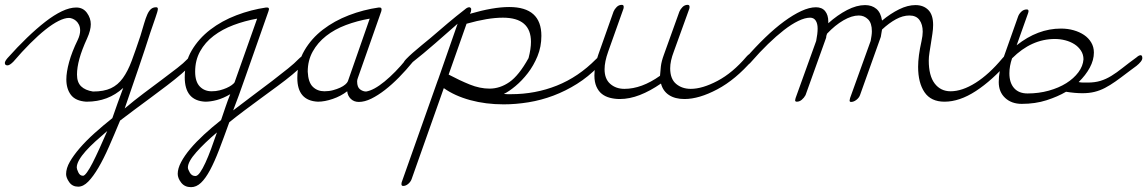

<svg xmlns="http://www.w3.org/2000/svg" viewBox="-43 -400 4738 793"><path d="M12 -145Q-3 -130 -12 -130Q-23 -130 -23 -140Q-23 -147 -12 -160Q29 -206 68.5 -244Q108 -282 144 -310Q180 -338 212.5 -353.5Q245 -369 272 -369Q300 -369 316 -347Q332 -325 332 -300Q332 -275 317 -242Q295 -194 285 -157.5Q275 -121 275 -92Q275 -60 292 -43.5Q309 -27 341 -22Q386 -22 415 -35.5Q444 -49 464.5 -77.5Q485 -106 501 -149Q517 -192 537 -252Q546 -282 552.5 -304Q559 -326 565.5 -340.5Q572 -355 580.5 -362.5Q589 -370 602 -370Q609 -370 609 -363Q609 -355 599 -327Q589 -299 578 -266Q558 -203 529.5 -119.5Q501 -36 472 48Q511 15 551 -15Q591 -45 626.5 -71.5Q662 -98 689 -119Q716 -140 730 -155Q743 -170 754 -170Q764 -170 764 -161Q764 -151 748 -134Q732 -117 706.5 -95Q681 -73 647.5 -47.5Q614 -22 579.5 3.5Q545 29 512 53.5Q479 78 453 98Q429 156 407 206Q385 256 363.5 292.5Q342 329 321.5 350Q301 371 280 371Q256 371 243 352.5Q230 334 230 319Q230 295 245.5 268Q261 241 287 211Q313 181 347.5 150Q382 119 421 88Q432 57 443 25.5Q454 -6 466 -37Q404 20 315 20H313Q269 17 250 -8Q231 -33 231 -72Q231 -102 242.5 -144Q254 -186 278 -235Q288 -256 288 -274Q288 -288 283 -298Q278 -308 271 -314Q264 -320 256 -323Q248 -326 242 -326Q224 -326 199 -313.5Q174 -301 144.5 -277.5Q115 -254 81.5 -220.5Q48 -187 12 -145ZM400 141Q374 163 351 184Q328 205 311 224Q294 243 284 260.5Q274 278 274 292Q274 298 280.5 312Q287 326 300 326Q306 326 316.5 311.5Q327 297 339.5 272.5Q352 248 367.5 214Q383 180 400 141Z M1189 -155Q1205 -171 1213 -171Q1224 -171 1224 -160Q1224 -149 1207.5 -131.5Q1191 -114 1164.5 -92Q1138 -70 1104 -45Q1070 -20 1034.5 6Q999 32 965 57.5Q931 83 904 105Q881 169 862 218.5Q843 268 824.5 302.5Q806 337 787 355Q768 373 746 373Q720 373 705.5 354.5Q691 336 691 318Q691 296 705 269.5Q719 243 743 214.5Q767 186 799.5 156Q832 126 870 96Q879 70 888 43Q897 16 908 -11Q879 6 853 13Q827 20 805 20Q720 16 720 -81Q720 -143 749 -192Q778 -241 825.5 -277.5Q873 -314 933.5 -337Q994 -360 1056 -369H1060Q1068 -369 1068 -362Q1068 -360 1066 -354L970 -81Q956 -40 943.5 -6.5Q931 27 920 56Q960 25 1002.5 -6.5Q1045 -38 1081.5 -66Q1118 -94 1146.5 -117Q1175 -140 1189 -155ZM853 147Q802 190 767.5 229Q733 268 733 292Q733 299 741 313Q749 327 764 327Q773 327 783.5 312Q794 297 805.5 272Q817 247 829 214.5Q841 182 853 147ZM926 -60Q928 -66 928 -66L934 -83L1019 -323Q968 -314 921.5 -296.5Q875 -279 839.5 -252Q804 -225 783.5 -188Q763 -151 763 -104Q763 -63 782 -43Q801 -23 831 -23Q849 -23 864.5 -27Q880 -31 892.5 -36.5Q905 -42 914 -48.5Q923 -55 926 -60Z M1634 -154Q1648 -170 1659 -170Q1670 -170 1670 -161Q1670 -153 1661 -143Q1634 -110 1605 -80.5Q1576 -51 1547 -28.5Q1518 -6 1490.5 7.5Q1463 21 1439 21Q1419 21 1406 8.5Q1393 -4 1391 -23Q1365 -3 1331.5 8.5Q1298 20 1270 20Q1185 16 1185 -78Q1185 -141 1214 -191Q1243 -241 1290.5 -277.5Q1338 -314 1398 -337Q1458 -360 1521 -369H1525Q1533 -369 1533 -361Q1533 -357 1532 -354L1435 -78Q1432 -70 1432 -64Q1432 -40 1444 -31Q1456 -22 1469 -22Q1501 -27 1545.5 -63.5Q1590 -100 1634 -154ZM1393 -63Q1393 -64 1394 -65L1484 -323Q1432 -314 1385.5 -296.5Q1339 -279 1304 -251.5Q1269 -224 1248.5 -187Q1228 -150 1228 -104Q1230 -60 1249 -41.5Q1268 -23 1297 -23Q1316 -23 1332.5 -27.5Q1349 -32 1362 -38Q1375 -44 1383 -51Q1391 -58 1393 -63Z M1652 -136Q1638 -125 1632 -125Q1628 -125 1625.5 -129Q1623 -133 1623 -137Q1623 -144 1634.5 -156Q1646 -168 1662.5 -182.5Q1679 -197 1698.5 -213Q1718 -229 1735 -243Q1772 -275 1807 -304.5Q1842 -334 1877 -361Q1887 -370 1895 -370Q1900 -370 1903 -364Q1903 -362 1903 -359.5Q1903 -357 1902 -352L1898 -343Q1946 -357 1986.5 -364Q2027 -371 2060 -371Q2193 -371 2193 -252Q2193 -207 2177 -168Q2161 -129 2137 -98Q2113 -67 2086 -44.5Q2059 -22 2038 -12Q2046 -11 2053 -11Q2060 -11 2068 -11Q2168 -11 2257 -46.5Q2346 -82 2419 -156Q2434 -171 2442 -171Q2453 -171 2453 -160Q2453 -153 2447 -146Q2441 -139 2427 -124Q2387 -83 2340 -53.5Q2293 -24 2242.5 -5Q2192 14 2139.5 22.5Q2087 31 2037 31Q1963 31 1899 13.5Q1835 -4 1790 -36L1657 340Q1653 351 1643 359.5Q1633 368 1622 368Q1615 368 1615 360Q1615 356 1616 353L1765 -68Q1765 -69 1766 -70L1847 -302Q1800 -261 1754.5 -221Q1709 -181 1652 -136ZM1884 -302 1810 -92Q1855 -68 1897 -51Q1939 -34 1979 -34Q2022 -34 2061 -61Q2100 -88 2140 -160Q2145 -179 2147.5 -196Q2150 -213 2150 -227Q2150 -327 2034 -327Q1972 -327 1884 -302Z M3040 -166Q3053 -181 3064 -181Q3075 -181 3075 -171Q3075 -165 3065 -152Q2995 -71 2919.5 -31Q2844 9 2784 9Q2745 9 2720 -7.5Q2695 -24 2687 -55Q2642 -24 2599.5 -7.5Q2557 9 2517 9Q2496 9 2476.5 4Q2457 -1 2443 -12Q2429 -23 2420.5 -42Q2412 -61 2412 -88Q2412 -106 2415.5 -127.5Q2419 -149 2428 -174L2491 -352Q2495 -362 2504 -371Q2513 -380 2525 -380Q2533 -380 2533 -372Q2533 -367 2532 -364L2469 -187Q2454 -145 2454 -114Q2454 -74 2477.5 -53.5Q2501 -33 2536 -33Q2607 -33 2683 -87Q2684 -104 2686.5 -125.5Q2689 -147 2699 -174L2763 -352Q2767 -362 2776 -371Q2785 -380 2797 -380Q2805 -380 2805 -372Q2805 -367 2804 -364L2740 -187Q2725 -148 2725 -118Q2725 -74 2749.5 -53.5Q2774 -33 2810 -33Q2858 -33 2920.5 -66Q2983 -99 3040 -166Z M3061 -146Q3048 -130 3038 -130Q3027 -130 3027 -140Q3027 -147 3037 -160Q3077 -206 3117.5 -245Q3158 -284 3195.5 -311.5Q3233 -339 3266.5 -354.5Q3300 -370 3327 -370Q3352 -370 3365 -354Q3378 -338 3378 -311V-304Q3416 -338 3455.5 -358.5Q3495 -379 3530 -379Q3558 -379 3576.5 -363.5Q3595 -348 3600 -315Q3635 -344 3670.5 -361.5Q3706 -379 3738 -379Q3771 -379 3791 -359Q3811 -339 3811 -297Q3811 -280 3808 -260.5Q3805 -241 3802 -221.5Q3799 -202 3796 -183.5Q3793 -165 3793 -150Q3793 -87 3817.5 -55Q3842 -23 3883 -23Q3931 -23 3986.5 -58Q4042 -93 4097 -159Q4110 -175 4121 -175Q4126 -175 4129.5 -172.5Q4133 -170 4133 -165Q4133 -159 4123 -146Q4055 -68 3987.5 -24Q3920 20 3858 20Q3802 20 3775.5 -19Q3749 -58 3749 -124Q3749 -168 3763 -230Q3768 -253 3768 -269Q3768 -299 3754.5 -317.5Q3741 -336 3713 -336Q3686 -336 3657.5 -320.5Q3629 -305 3600 -278Q3598 -268 3597 -260.5Q3596 -253 3595 -248L3509 -7Q3505 4 3494 12.5Q3483 21 3472 21Q3466 21 3466 15Q3466 13 3468 5L3553 -231Q3555 -242 3556.5 -252Q3558 -262 3558 -271Q3558 -305 3542 -320.5Q3526 -336 3504 -336Q3475 -336 3440.5 -316Q3406 -296 3373 -261Q3371 -256 3370 -252Q3369 -248 3369 -244L3284 -7Q3278 4 3268.5 12Q3259 20 3248 20Q3241 20 3241 14Q3241 13 3243 5L3328 -231Q3334 -261 3334 -282Q3334 -303 3326 -315Q3318 -327 3303 -327Q3282 -327 3254 -313.5Q3226 -300 3194.5 -275.5Q3163 -251 3129 -218Q3095 -185 3061 -146Z M4162 -332Q4166 -343 4175.5 -352Q4185 -361 4198 -361Q4205 -361 4205 -354Q4205 -351 4203 -345L4156 -213Q4243 -282 4339 -282Q4367 -282 4391.5 -275Q4416 -268 4434.5 -255.5Q4453 -243 4464 -224.5Q4475 -206 4475 -183Q4475 -152 4458 -120.5Q4441 -89 4412 -61Q4422 -59 4431.5 -59Q4441 -59 4450 -59Q4479 -59 4502 -66Q4525 -73 4547 -86.5Q4569 -100 4593.5 -119.5Q4618 -139 4651 -163Q4661 -172 4668 -172Q4675 -172 4675 -160Q4675 -153 4668 -144.5Q4661 -136 4651 -128Q4641 -120 4630 -112.5Q4619 -105 4612 -99Q4586 -79 4564 -63.5Q4542 -48 4521 -37Q4500 -26 4477.5 -20.5Q4455 -15 4428 -15Q4397 -15 4360 -21Q4326 -1 4279.5 14Q4233 29 4177 29Q4135 29 4108.5 4.5Q4082 -20 4082 -61Q4082 -105 4099 -154ZM4137 -159Q4126 -127 4126 -97Q4126 -58 4145.5 -36Q4165 -14 4201 -14Q4247 -14 4288.5 -25.5Q4330 -37 4361 -56.5Q4392 -76 4411 -101.5Q4430 -127 4432 -155Q4432 -175 4421.5 -191Q4411 -207 4394.5 -217.5Q4378 -228 4357 -233.5Q4336 -239 4314 -239Q4217 -239 4137 -159Z"/></svg>

Font: Discipuli Britannica
Style: Regular
Weight: 400
Designer: Peter Wiegel
Foundry: Peter Wiegel
Version: Version 0.001 2009